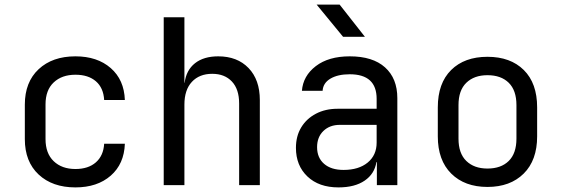

<svg xmlns="http://www.w3.org/2000/svg" viewBox="-20 -805 2440 835"><path d="M308 10Q208 10 148 -46Q88 -102 88 -200V-350Q88 -448 148 -504Q208 -560 308 -560Q403 -560 461.5 -509Q520 -458 523 -370H433Q430 -423 397 -451.5Q364 -480 308 -480Q249 -480 213.5 -446.5Q178 -413 178 -351V-200Q178 -138 213.5 -104Q249 -70 308 -70Q364 -70 397 -99Q430 -128 433 -180H523Q520 -92 461.5 -41Q403 10 308 10Z M692 0V-730H782V-445H783Q790 -500 828 -530Q866 -560 929 -560Q1012 -560 1061 -509Q1110 -458 1110 -370V0H1020V-355Q1020 -417 988.5 -450.5Q957 -484 903 -484Q847 -484 814.5 -449Q782 -414 782 -350V0Z M1452 10Q1367 10 1317 -37.5Q1267 -85 1267 -162Q1267 -213 1290 -251Q1313 -289 1354 -310.5Q1395 -332 1448 -332H1618V-375Q1618 -482 1501 -482Q1449 -482 1417 -463Q1385 -444 1383 -410H1293Q1298 -475 1353.5 -517.5Q1409 -560 1501 -560Q1601 -560 1654.5 -512Q1708 -464 1708 -378V0H1619V-100H1617Q1609 -49 1566 -19.5Q1523 10 1452 10ZM1474 -66Q1540 -66 1579 -98Q1618 -130 1618 -185V-262H1458Q1414 -262 1386.5 -235.5Q1359 -209 1359 -165Q1359 -119 1389.5 -92.5Q1420 -66 1474 -66ZM1472 -645 1357 -785H1457L1567 -645Z M2100 8Q2001 8 1942.5 -50Q1884 -108 1884 -212V-338Q1884 -443 1942 -500.5Q2000 -558 2100 -558Q2200 -558 2258 -500.5Q2316 -443 2316 -338V-212Q2316 -108 2257.5 -50Q2199 8 2100 8ZM2100 -72Q2159 -72 2192.5 -105Q2226 -138 2226 -202V-348Q2226 -412 2192.5 -445Q2159 -478 2100 -478Q2042 -478 2008 -445Q1974 -412 1974 -348V-202Q1974 -138 2008 -105Q2042 -72 2100 -72Z"/></svg>

Font: JetBrainsMonoNL NF
Style: Regular
Weight: 400
Designer: Philipp Nurullin, Konstantin Bulenkov
Foundry: JetBrains
Version: Version 2.304; ttfautohint (v1.8.4.7-5d5b);Nerd Fonts 3.2.1